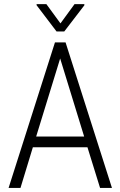

<svg xmlns="http://www.w3.org/2000/svg" viewBox="-20 -918 588 938"><path d="M407.2 -198.7H140.6L80.1 0H22L248.5 -710.9H300.3L526.9 0H468.8ZM156.7 -251H391.1L273.9 -632.3ZM275.4 -803.7 344.2 -897.9H392.1V-892.1L293.9 -764.2H256.3L158.7 -892.6V-897.9H206.5Z"/></svg>

Font: Roboto Condensed Light
Style: Regular
Weight: 300
Designer: Google
Version: Version 2.134; 2016